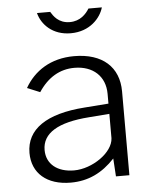

<svg xmlns="http://www.w3.org/2000/svg" viewBox="-53 -786 656 840"><g transform="rotate(-5 274.5 -366.0)"><path d="M426 -742H367C353 -719 327 -690 281 -690C231 -690 210 -724 199 -742H141C154 -691 201 -641 281 -641C365 -641 413 -696 426 -742ZM224 10C301 10 363 -20 418 -79L423 0H482V-368C482 -475 411 -540 286 -540C183 -540 110 -491 69 -419L125 -396C166 -458 219 -489 283 -489C365 -489 418 -440 418 -363V-320L312 -312C144 -300 55 -239 55 -135C55 -46 119 10 224 10ZM243 -42C170 -42 122 -80 122 -142C122 -216 191 -258 328 -268L418 -275V-168C415 -105 323 -42 243 -42Z"/></g></svg>

Font: 18Franklin Light
Style: Regular
Weight: 300
Designer: Pablo Impallari, Rodrigo Fuenzalida (Modified by Dan O. Williams)
Version: Version 0.025;PS 000.025;hotconv 1.0.88;makeotf.lib2.5.64775